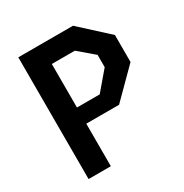

<svg xmlns="http://www.w3.org/2000/svg" viewBox="-168 -863 957 997"><g transform="rotate(-30 310.0 -365.0)"><path d="M78.5 0H212V-255H408.5L571 -417.5V-579.5L406.5 -730H78.5ZM212 -352V-613H350L441.5 -535V-461.5L348.5 -352Z"/></g></svg>

Font: Monaspace Krypton SemiBold
Style: Regular
Weight: 600
Designer: Riley Cran & the Lettermatic Team
Foundry: Lettermatic
Version: Version 1.200 (Monaspace Krypton)